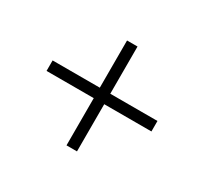

<svg xmlns="http://www.w3.org/2000/svg" viewBox="-136 -903 1112 1046"><g transform="rotate(30 420.0 -380.0)"><path d="M386.7 -710H452.6V-413.1H749.5V-347.2H452.6V-50.3H386.7V-347.2H89.8V-413.1H386.7Z"/></g></svg>

Font: FORM UDPGothic
Style: Regular
Weight: 400
Foundry: Pronama LLC
Version: Version 1.05101